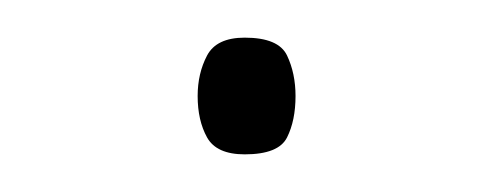

<svg xmlns="http://www.w3.org/2000/svg" viewBox="-20 -74 260 102"><path d="M85 -23Q85 -35 90 -44.5Q95 -54 110 -54Q128 -54 132.5 -44.5Q137 -35 137 -23Q137 -10 132.5 -1Q128 8 110 8Q95 8 90 -1Q85 -10 85 -23Z"/></svg>

Font: Noto Sans Khmer ExtraCondensed Thin
Style: Regular
Weight: 250
Width: 2
Designer: Danh Hong and the Monotype Design Team
Foundry: Monotype Imaging Inc.
Version: Version 2.004